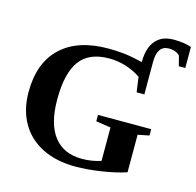

<svg xmlns="http://www.w3.org/2000/svg" viewBox="-115 -922 1074 1052"><g transform="rotate(15 422.0 -396.0)"><path d="M807.6 -668 793 -724.1Q784.2 -735.4 767.6 -741.7Q751 -748 731 -748Q665 -748 665 -655.3V-470.2H621.1L609.4 -555.2Q570.8 -581.5 524.4 -596.2Q478 -610.8 428.7 -610.8Q314.9 -610.8 262.9 -540Q210.9 -469.2 210.9 -320.8Q210.9 -182.6 265.9 -111.6Q320.8 -40.5 424.8 -40.5Q481.4 -40.5 532.7 -57.6V-247.1L448.7 -259.8V-295.9H750.5V-259.8L686.5 -247.1V-34.2Q626 -14.2 545.9 -2.2Q465.8 9.8 401.9 9.8Q294.9 9.8 215.1 -29.3Q135.3 -68.4 92 -143.1Q48.8 -217.8 48.8 -319.8Q48.8 -484.4 142.8 -573.2Q236.8 -662.1 411.1 -662.1Q455.1 -662.1 498.8 -657.5Q542.5 -652.8 605.5 -637.7Q605.5 -717.3 640.9 -759.5Q676.3 -801.8 743.2 -801.8Q805.7 -801.8 844.2 -787.1V-668Z"/></g></svg>

Font: Tinos
Style: Bold
Weight: 700
Designer: Steve Matteson
Foundry: Monotype Imaging Inc.
Version: Version 1.23